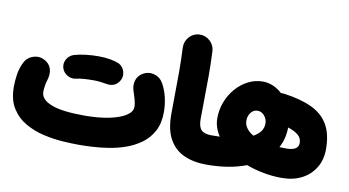

<svg xmlns="http://www.w3.org/2000/svg" viewBox="-73 -826 1959 1078"><g transform="rotate(10 907.0 -287.0)"><path d="M9.3 -182.1Q9.3 -217.3 15.1 -253.9Q21 -290.5 37.6 -323.7Q52.7 -354.5 86.2 -365.7Q119.6 -377 150.4 -361.3Q180.7 -346.2 190.4 -316.9Q200.2 -287.6 187.5 -248.5Q183.1 -235.4 180.2 -216.8Q177.2 -198.2 177.2 -182.1Q177.2 -139.2 237.8 -115Q298.3 -90.8 426.8 -90.8Q508.3 -90.8 568.8 -103.5Q629.4 -116.2 662.6 -137.9Q695.8 -159.7 695.8 -187Q695.8 -207.5 688.7 -232.2Q681.6 -256.8 678.7 -264.6Q664.6 -299.3 672.4 -330.6Q680.2 -361.8 710 -378.9Q739.7 -396 773.4 -387Q807.1 -377.9 824.2 -347.7Q843.8 -314 853.8 -272.5Q863.8 -231 863.8 -187Q863.8 -123.5 840.1 -79.1Q816.4 -34.7 777.1 -5.9Q737.8 22.9 689.9 39.8Q642.1 56.6 592.8 64.2Q543.5 71.8 500 74Q456.5 76.2 426.8 76.2Q387.2 76.2 333.3 72.8Q279.3 69.3 222.9 56.4Q166.5 43.5 117.9 15.6Q69.3 -12.2 39.3 -60.1Q9.3 -107.9 9.3 -182.1ZM264.6 -333.5Q257.3 -359.4 270.5 -383.1Q283.7 -406.7 310.5 -415.5Q338.4 -423.8 374.5 -428.2Q410.6 -432.6 446.3 -432.6Q484.4 -432.6 514.9 -427.2Q545.4 -421.9 566.4 -413.1Q593.3 -397.9 600.3 -368.7Q607.4 -339.4 590.3 -314.9Q576.7 -295.4 557.4 -289.3Q538.1 -283.2 517.1 -287.6Q502.9 -290.5 483.2 -292.7Q463.4 -294.9 446.3 -294.9Q413.6 -294.9 388.2 -293Q362.8 -291 347.2 -287.1Q321.3 -280.3 296.9 -293.9Q272.5 -307.6 264.6 -333.5Z M906.7 -182.6Q906.7 -248.5 907.7 -306.4Q908.7 -364.3 908.7 -426Q908.7 -487.8 905.3 -564Q904.3 -598.6 927.7 -624.3Q951.2 -649.9 985.4 -651.4Q1019.5 -652.8 1045.4 -629.2Q1071.3 -605.5 1072.8 -570.8Q1076.2 -496.1 1076.2 -433.8Q1076.2 -371.6 1075 -312Q1073.7 -252.4 1073.7 -185.1Q1073.7 -141.1 1091.1 -123.3Q1108.4 -105.5 1149.9 -105.5H1150.4Q1185.1 -105.5 1209.2 -81.1Q1233.4 -56.6 1233.4 -22Q1233.4 12.2 1209.2 36.9Q1185.1 61.5 1150.4 61.5H1149.9Q1076.7 61.5 1022 37.1Q967.3 12.7 937 -41Q906.7 -94.7 906.7 -182.6Z M1066.9 -22Q1066.9 -56.6 1091.6 -81.1Q1116.2 -105.5 1150.4 -105.5Q1174.3 -105.5 1196.8 -106.4Q1165 -154.3 1165 -206.1Q1165 -255.9 1182.4 -300.3Q1199.7 -344.7 1230 -379.2Q1260.3 -413.6 1299.3 -433.3Q1338.4 -453.1 1381.8 -453.1Q1412.6 -453.1 1440.7 -440.9Q1468.8 -428.7 1492.2 -407.2Q1500 -407.7 1508.3 -406.7Q1605 -394 1668.9 -364.3Q1732.9 -334.5 1764.6 -280.3Q1796.4 -226.1 1796.4 -140.1Q1796.4 -80.1 1769 -34.7Q1741.7 10.7 1692.9 36.1Q1644 61.5 1578.6 61.5Q1526.4 61.5 1474.6 51.8Q1422.9 42 1376 24.4Q1279.8 61.5 1150.4 61.5Q1116.2 61.5 1091.6 36.9Q1066.9 12.2 1066.9 -22ZM1328.1 -221.7Q1328.1 -197.8 1342.3 -178.5Q1356.4 -159.2 1381.3 -144.5Q1436.5 -174.3 1436.5 -222.7Q1436.5 -248.5 1419.9 -267.6Q1403.3 -286.6 1381.3 -286.6Q1357.9 -286.6 1343 -267.1Q1328.1 -247.6 1328.1 -221.7ZM1645 -149.4Q1645 -177.2 1623.5 -194.8Q1602.1 -212.4 1565.9 -223.6Q1565.4 -159.2 1536.6 -106.4Q1555.7 -105.5 1575.7 -105.5Q1645 -105.5 1645 -149.4Z"/></g></svg>

Font: Mikhak-DS2-FD Black
Style: Regular
Weight: 900
Designer: Amin Abedi
Version: Version 3.2